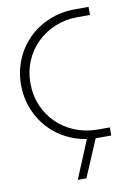

<svg xmlns="http://www.w3.org/2000/svg" viewBox="-97 -763 733 1029"><g transform="rotate(-10 269.0 -248.5)"><path d="M387 0Q309 0 243 -27.5Q177 -55 129.5 -103.5Q82 -152 56 -215.5Q30 -279 30 -351Q30 -423 56 -486Q82 -549 129.5 -597Q177 -645 243 -672.5Q309 -700 387 -700H459V-656H390Q325 -656 268.5 -632.5Q212 -609 170 -568Q128 -527 104.5 -471.5Q81 -416 81 -351Q81 -285 104.5 -229.5Q128 -174 170 -132.5Q212 -91 268.5 -68Q325 -45 390 -44H459V0ZM241 203 332 -16H381L288 203Z"/></g></svg>

Font: MuseoModerno Thin ExtraLight
Style: Regular
Weight: 250
Version: Version 1.002